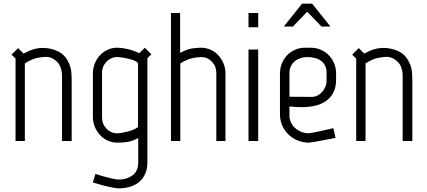

<svg xmlns="http://www.w3.org/2000/svg" viewBox="-20 -771 2335 1050"><path d="M356 -427Q368 -402 370 -376.5Q372 -351 372 -324V0H319V-355Q319 -406 292 -433Q265 -460 231 -460Q212 -460 182.5 -454Q153 -448 116 -424V0H65V-451L43 -472L79 -508L109 -478Q164 -509 213 -509Q258 -509 297 -490.5Q336 -472 356 -427Z M735 -423Q732 -432 717 -438.5Q702 -445 683.5 -449.5Q665 -454 647 -456.5Q629 -459 620 -459Q603 -459 588 -452Q573 -445 562 -433.5Q551 -422 544.5 -406.5Q538 -391 538 -373V-129Q538 -93 562 -67.5Q586 -42 621 -42Q630 -42 645.5 -44.5Q661 -47 678.5 -51.5Q696 -56 711.5 -62.5Q727 -69 735 -77ZM786 117Q786 154 773.5 181Q761 208 740 225Q719 242 690.5 250.5Q662 259 630 259Q615 259 591 254Q567 249 544 243Q517 236 488 227L502 180Q529 189 555 196Q576 202 597.5 206.5Q619 211 630 211Q673 211 704.5 188Q736 165 736 118V-16Q701 2 675 5.5Q649 9 632 9H621Q593 9 569 -2Q545 -13 527 -32.5Q509 -52 498.5 -77.5Q488 -103 488 -132V-369Q488 -398 498.5 -424Q509 -450 527 -469Q545 -488 569 -499Q593 -510 621 -510Q644 -510 674.5 -503.5Q705 -497 742 -480L772 -510L808 -474L786 -453Z M1163 0V-372Q1163 -408 1139 -433.5Q1115 -459 1080 -459Q1071 -459 1058 -457.5Q1045 -456 1029 -452Q1013 -448 997 -441Q981 -434 966 -424V0H915V-700H965V-482Q1005 -503 1034 -506.5Q1063 -510 1080 -510Q1108 -510 1132 -499Q1156 -488 1174 -468.5Q1192 -449 1202.5 -423.5Q1213 -398 1213 -369V0Z M1339 -700H1392V-622H1339ZM1339 -500H1392V0H1339Z M1681 -241H1683Q1701 -241 1716 -248.5Q1731 -256 1742 -268.5Q1753 -281 1759.5 -297Q1766 -313 1766 -331V-373Q1766 -397 1757 -413.5Q1748 -430 1733.5 -440Q1719 -450 1699.5 -454.5Q1680 -459 1659 -459Q1640 -459 1622.5 -453Q1605 -447 1592 -436Q1579 -425 1571 -409Q1563 -393 1563 -373V-242ZM1511 -368Q1511 -398 1521.5 -424Q1532 -450 1550.5 -469Q1569 -488 1593.5 -499Q1618 -510 1647 -510H1681Q1709 -510 1734 -499Q1759 -488 1778 -469Q1797 -450 1807.5 -424Q1818 -398 1818 -368V-335Q1818 -293 1803 -264.5Q1788 -236 1762 -218Q1736 -200 1701.5 -192.5Q1667 -185 1628 -185Q1612 -185 1596 -186Q1580 -187 1563 -189V-129Q1570 -89 1600.5 -65.5Q1631 -42 1670 -42Q1674 -42 1695.5 -46.5Q1717 -51 1741 -56Q1769 -62 1803 -70L1815 -17Q1778 -9 1748 -4Q1722 1 1698.5 5Q1675 9 1670 9Q1638 9 1609 -2.5Q1580 -14 1558 -35Q1536 -56 1523.5 -84.5Q1511 -113 1511 -147ZM1738 -626 1660 -707 1582 -626H1532L1632 -751H1687L1787 -626Z M2219 -427Q2231 -402 2233 -376.5Q2235 -351 2235 -324V0H2182V-355Q2182 -406 2155 -433Q2128 -460 2094 -460Q2075 -460 2045.5 -454Q2016 -448 1979 -424V0H1928V-451L1906 -472L1942 -508L1972 -478Q2027 -509 2076 -509Q2121 -509 2160 -490.5Q2199 -472 2219 -427Z"/></svg>

Font: Marvel
Style: Regular
Weight: 400
Designer: Carolina Trebol
Foundry: Carolina Trebol
Version: Version 1.001